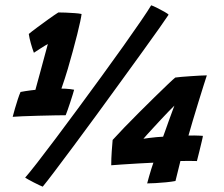

<svg xmlns="http://www.w3.org/2000/svg" viewBox="-20 -684 839 719"><path d="M210 -352.2Q216.5 -352.2 225.4 -351.8Q234.4 -351.4 243.2 -350.3Q252.1 -349.2 257.6 -348Q256.2 -342.4 252.2 -329.4Q248.1 -316.4 243.1 -301Q238 -285.6 233.3 -272.2Q228.6 -258.9 226 -252.5Q214 -252.5 185.5 -252Q157 -251.5 123.9 -250.6Q90.9 -249.6 63.8 -248.6Q36.8 -247.5 27.5 -246.5Q30.6 -259 35.9 -277.2Q41.1 -295.4 46.8 -312.6Q52.5 -329.8 56.9 -339.6Q64.4 -341.4 75.1 -342.8Q85.9 -344.2 96.4 -345.8Q106.9 -347.2 112.6 -347.6Q115.4 -358 120.1 -375.2Q124.8 -392.5 130.4 -412.8Q136 -433.1 141.4 -453.6Q146.9 -474 151.6 -491.2Q156.4 -508.5 159.2 -519.2Q155 -517.1 147.6 -512.6Q140.2 -508 132 -502.8Q123.8 -497.5 116.9 -493Q110.1 -488.5 106.9 -486.4Q100.8 -502.6 95.4 -521.9Q90 -541.2 87.8 -556.8Q97.6 -565.2 118.8 -580.9Q139.9 -596.6 162.2 -612.6Q184.6 -628.6 198.5 -637.4Q209.2 -637.4 225.9 -636.8Q242.6 -636.1 259.3 -634.9Q276 -633.8 285.5 -631.6Q284.6 -623 280.5 -603.6Q276.4 -584.2 269.4 -556.1Q262.4 -527.9 252.6 -492.1Q244.6 -462.4 233.8 -425.6Q222.9 -388.9 210 -352.2ZM546.1 -664.2Q552.6 -662.2 567.1 -655.1Q581.5 -647.9 595.2 -640.2Q608.9 -632.5 611.4 -629Q603.4 -616.5 577.2 -579.4Q551 -542.2 513 -489.7Q475 -437.1 430.8 -376.2Q386.6 -315.2 341.5 -253.5Q296.4 -191.8 255.7 -137.2Q215 -82.6 184.8 -42.6Q154.5 -2.5 140 15Q137 14 127.2 9.4Q117.5 4.9 105.9 -1.1Q94.2 -7.1 85.2 -12.2Q76.2 -17.2 74.2 -18.8Q88.9 -35.5 119.1 -74.2Q149.2 -113 188.9 -165.8Q228.5 -218.6 272.8 -278.6Q317.1 -338.6 360.9 -398.8Q404.8 -458.9 442.7 -512.4Q480.6 -566 508 -605.9Q535.4 -645.9 546.1 -664.2ZM717.4 -80.9Q705.6 -81.2 688.2 -81.4Q670.9 -81.5 655.6 -81Q650.2 -59.1 644.8 -37.3Q639.4 -15.5 637.1 -6.2Q623.1 -3.5 602.4 -1.4Q581.8 0.6 562 1.7Q542.2 2.8 531.1 2.8Q534.1 -8.4 538.1 -22.8Q542.1 -37.2 546.6 -51.3Q551 -65.4 554.4 -74.8Q532 -73.9 498.6 -71.9Q465.1 -69.9 435.9 -68Q406.8 -66.1 396.5 -65.1Q396.6 -90.2 398.4 -116.8Q400.1 -143.4 401.8 -159.9Q418 -178 444.2 -205.2Q470.4 -232.4 500.7 -262.6Q531 -292.9 559.3 -320.6Q587.6 -348.2 608.4 -368.1Q629.2 -388 636.4 -393.6Q643.4 -394.8 659.1 -396.1Q674.8 -397.4 693.6 -398.7Q712.5 -400 729.1 -400.9Q745.8 -401.8 754.6 -401.8Q751.6 -392.8 742.7 -364.8Q733.8 -336.8 722.8 -300.9Q711.8 -265 701.6 -231Q691.4 -197 685.8 -176.5Q696.9 -176.9 708.2 -176.6Q719.5 -176.4 728.1 -176Q736.8 -175.6 739.8 -175.2Q739.8 -172.4 735.8 -155.6Q731.9 -138.8 726.7 -117.8Q721.5 -96.8 717.4 -80.9ZM633.1 -288.5Q625.8 -281.4 612.6 -267.9Q599.5 -254.4 584.3 -238.1Q569.1 -221.9 554.8 -206.2Q540.4 -190.6 530.1 -179.2Q519.9 -167.8 517.1 -164.4Q523.8 -165.5 537.7 -167.3Q551.6 -169.1 566.6 -170.5Q581.5 -171.9 590.8 -172.1Q593.6 -179.1 599.2 -195.2Q604.8 -211.4 611.6 -230.2Q618.5 -249 624.4 -265.1Q630.4 -281.2 633.1 -288.5Z"/></svg>

Font: Grandstander Thin
Style: Italic
Weight: 100
Italic angle: -15°
Designer: Tyler Finck
Foundry: Etcetera Type Co
Version: Version 1.200